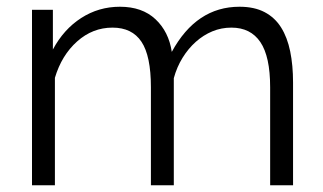

<svg xmlns="http://www.w3.org/2000/svg" viewBox="-20 -550 959 570"><path d="M850 0H782V-291Q782 -382 753 -425Q724 -468 667 -468Q637 -468 610.5 -457Q584 -446 561.5 -426Q539 -406 522 -378.5Q505 -351 496 -318V0H428V-291Q428 -384 400 -426Q372 -468 314 -468Q255 -468 209 -427Q163 -386 143 -319V0H75V-521H137V-403Q169 -463 221 -496.5Q273 -530 336 -530Q402 -530 441.5 -493Q481 -456 490 -396Q563 -530 691 -530Q735 -530 765.5 -514Q796 -498 814.5 -468.5Q833 -439 841.5 -397.5Q850 -356 850 -305Z"/></svg>

Font: Oxford Sans
Style: Regular
Weight: 400
Designer: Matt McInerney, Pablo Impallari, Rodrigo Fuenzalida
Foundry: Matt McInerney, Pablo Impallari, Rodrigo Fuenzalida
Version: Version 3.000g; ttfautohint (v1.5) -l 8 -r 28 -G 28 -x 14 -D